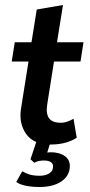

<svg xmlns="http://www.w3.org/2000/svg" viewBox="-20 -568 358 768"><path d="M186 10Q183 10 179 10L169 42Q176 41 183 41Q218 41 240 57Q262 73 259 103Q256 138 223.5 159Q191 180 138 180Q108 180 83.5 175Q59 170 45 160L69 117Q80 124 96.5 129.5Q113 135 139 135Q162 135 177 125.5Q192 116 192 100Q193 91 189 86Q181 74 156 74Q148 74 138 75.5Q128 77 117 83L102 69L125 0Q99 -11 84 -33Q55 -75 64 -133L94 -322H27L39 -399H106L127 -530L232 -548L208 -399H314L302 -322H196L169 -151Q163 -114 176 -95.5Q189 -77 223 -77Q237 -77 250.5 -82Q264 -87 274 -93L287 -17Q265 -3 239 3.5Q213 10 186 10Z"/></svg>

Font: Rokkitt SemiBold SemiBold
Style: Italic
Weight: 600
Italic angle: -9°
Version: Version 3.103